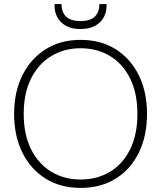

<svg xmlns="http://www.w3.org/2000/svg" viewBox="-20 -907 788 939"><path d="M374 12Q276 12 203 -33.5Q130 -79 89.5 -160.5Q49 -242 49 -350Q49 -457 89.5 -538.5Q130 -620 203 -666Q276 -712 374 -712Q473 -712 546 -666Q619 -620 659 -538.5Q699 -457 699 -350Q699 -242 659 -160.5Q619 -79 546 -33.5Q473 12 374 12ZM374 -29Q455 -29 518 -67Q581 -105 616.5 -177Q652 -249 652 -350Q652 -451 616.5 -523Q581 -595 518 -633Q455 -671 374 -671Q294 -671 231 -633Q168 -595 132 -523Q96 -451 96 -350Q96 -249 132 -177Q168 -105 231 -67Q294 -29 374 -29ZM373 -765Q330 -765 302 -781Q274 -797 260.5 -822.5Q247 -848 247 -875V-887H281Q281 -847 303.5 -825.5Q326 -804 374 -804Q421 -804 443.5 -825.5Q466 -847 466 -887H501V-876Q501 -848 487.5 -822.5Q474 -797 445.5 -781Q417 -765 373 -765Z"/></svg>

Font: DM Sans 11pt ExtraLight
Style: Regular
Weight: 250
Version: Version 4.004;gftools[0.9.30]